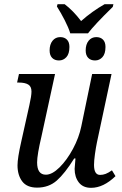

<svg xmlns="http://www.w3.org/2000/svg" viewBox="-20 -891 587 921"><path d="M338 -81Q338 -89 342 -131H336Q291 -59 252.5 -25Q214 9 158 9Q109 9 86.5 -21Q64 -51 64 -98Q64 -133 82 -212L121 -387Q131 -431 131 -452Q131 -476 115.5 -485.5Q100 -495 70 -495H62L71 -536H244L179 -237Q158 -148 158 -112Q158 -53 200 -53Q230 -53 265.5 -88Q301 -123 330 -177Q359 -231 370 -285L422 -536H515L445 -208Q440 -184 435.5 -152Q431 -120 431 -100Q431 -52 460 -52Q474 -52 487 -57Q500 -62 517 -74L534 -46Q476 10 417 10Q378 10 358 -16Q338 -42 338 -81ZM253 -860 256 -871H290Q331 -840 369 -790Q422 -837 482 -871H524L521 -858Q433 -772 402 -731H317Q309 -758 290.5 -794Q272 -830 253 -860ZM218 -649Q218 -678 232 -695.5Q246 -713 269 -713Q289 -713 301 -701Q313 -689 313 -666Q313 -633 298.5 -617Q284 -601 263 -601Q242 -601 230 -613.5Q218 -626 218 -649ZM391 -649Q391 -678 405 -695.5Q419 -713 442 -713Q462 -713 474 -701Q486 -689 486 -666Q486 -633 471.5 -617Q457 -601 436 -601Q415 -601 403 -613.5Q391 -626 391 -649Z"/></svg>

Font: Noto Serif Narrow
Style: Italic
Weight: 400
Width: 4
Italic angle: -12°
Designer: Monotype Design Team
Foundry: Monotype Imaging Inc.
Version: Version 1.001